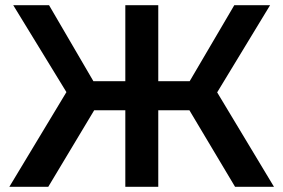

<svg xmlns="http://www.w3.org/2000/svg" viewBox="-20 -720 1092 740"><path d="M710 -295H590V0H463V-295H343L166 0H16L236 -365L31 -700H169L340 -407H463V-700H590V-407H711L883 -700H1021L817 -364L1036 0H886Z"/></svg>

Font: Montserrat Alternates SemiBold
Style: Regular
Weight: 600
Designer: Julieta Ulanovsky
Foundry: Julieta Ulanovsky
Version: Version 7.200